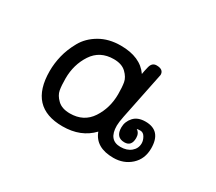

<svg xmlns="http://www.w3.org/2000/svg" viewBox="-66 -749 582 517"><g transform="rotate(30 225.5 -490.0)"><path d="M336 -452Q347 -445 347 -430Q347 -404 325 -404Q298 -404 298 -435Q298 -453 310.5 -467Q323 -481 347 -481Q396 -481 396 -426Q396 -393 374 -373Q352 -353 320 -353Q265 -353 250 -394Q216 -358 159 -358Q55 -358 55 -470Q55 -494 61 -518.5Q67 -543 81 -568Q95 -593 122.5 -609Q150 -625 187 -625Q248 -625 274 -587Q275 -595 279 -611Q283 -627 297 -627Q319 -627 319 -610L289 -463Q285 -443 285 -433Q285 -388 322 -388Q342 -388 354.5 -398.5Q367 -409 367 -425Q367 -434 361.5 -443.5Q356 -453 347 -453Q340 -453 336 -452ZM159 -398Q202 -398 224 -431.5Q246 -465 246 -508Q246 -530 243.5 -544Q241 -558 227.5 -571Q214 -584 189 -584Q146 -584 124 -550.5Q102 -517 102 -474Q102 -452 104.5 -438Q107 -424 120.5 -411Q134 -398 159 -398Z"/></g></svg>

Font: Bonbon
Style: Regular
Weight: 400
Designer: Ksenia Erulevich
Foundry: Cyreal (www.cyreal.org)
Version: Version 1.000